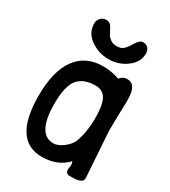

<svg xmlns="http://www.w3.org/2000/svg" viewBox="-164 -722 720 814"><g transform="rotate(30 196.0 -314.5)"><path d="M330 -600Q330 -558 291.5 -529Q253 -500 204 -500Q155 -500 115.5 -528Q76 -556 76 -601Q76 -617 86.5 -628.5Q97 -640 115 -640Q133 -640 143.5 -619.5Q154 -599 159 -590.5Q164 -582 176 -573.5Q188 -565 207.5 -565Q227 -565 239 -576Q251 -587 265.5 -611.5Q280 -636 296 -636Q312 -636 321 -626Q330 -616 330 -600ZM317 -467Q361 -467 361 -392Q361 -384 361 -375L359 -305Q358 -272 358 -240L373 -14Q373 11 322 11Q319 11 307.5 11Q296 11 291.5 2Q287 -7 290.5 -20Q294 -33 288 -49Q242 0 166 0Q25 0 25 -218Q25 -339 70.5 -401Q116 -463 201 -463Q241 -463 281 -449Q294 -467 317 -467ZM213 -376Q156 -376 128 -343Q100 -310 100 -222Q100 -74 180 -74Q201 -74 226.5 -93Q252 -112 262 -136Q281 -190 281 -254Q281 -318 265.5 -347Q250 -376 213 -376Z"/></g></svg>

Font: Patrick Hand
Style: Regular
Weight: 400
Designer: Patrick Wagesreiter
Foundry: Patrick Wagesreiter
Version: Version 1.003;PS 001.003;hotconv 1.0.70;makeotf.lib2.5.58329